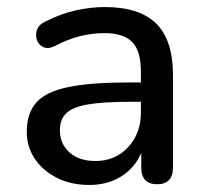

<svg xmlns="http://www.w3.org/2000/svg" viewBox="-20 -516 586 545"><path d="M233 9Q182 9 142 -11Q102 -31 79 -65Q56 -99 56 -141Q56 -195 83.5 -225.5Q111 -256 174.5 -269Q238 -282 346 -282H380V-312Q380 -371 355.5 -396.5Q331 -422 276 -422Q242 -422 207.5 -413.5Q173 -405 135 -385Q116 -376 102.5 -382.5Q89 -389 84.5 -403.5Q80 -418 85.5 -432.5Q91 -447 109 -455Q152 -477 195 -486.5Q238 -496 277 -496Q376 -496 423.5 -449Q471 -402 471 -303V-41Q471 7 426 7Q381 7 381 -41V-82Q363 -40 324.5 -15.5Q286 9 233 9ZM380 -227H348Q272 -227 229 -219.5Q186 -212 168 -194.5Q150 -177 150 -146Q150 -108 177 -83.5Q204 -59 251 -59Q307 -59 343.5 -98Q380 -137 380 -197Z"/></svg>

Font: Chiron GoRound TC
Style: Regular
Weight: 400
Designer: Ryoko NISHIZUKA 西塚涼子 (kana, bopomofo & ideographs); Paul D. Hunt (Latin, Greek & Cyrillic); Sandoll Communications 산돌커뮤니
Foundry: Adobe
Version: Version 1.000;hotconv 1.1.1;makeotfexe 2.6.0